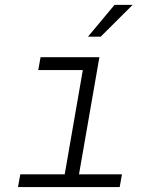

<svg xmlns="http://www.w3.org/2000/svg" viewBox="-20 -761 627 781"><path d="M145 -528.3H384.3L301.3 -51.8H476.1L466.8 0H53.2L62.5 -51.8H243.2L316.9 -476.1H135.7ZM445.8 -741.2H519.5L389.6 -611.8H337.9Z"/></svg>

Font: TypoPRO Roboto Mono
Style: Italic
Weight: 300
Designer: Google
Version: Version 2.000986; 2015; ttfautohint (v1.3)